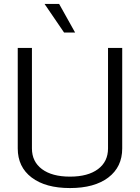

<svg xmlns="http://www.w3.org/2000/svg" viewBox="-20 -943 710 974"><path d="M70 -190V-700H142V-190Q142 -123 193 -85Q244 -47 335 -47Q426 -47 477 -85Q528 -123 528 -190V-700H600V-190Q600 -96 529.5 -42.5Q459 11 335 11Q211 11 140.5 -42.5Q70 -96 70 -190ZM206 -923H280L361 -778H305Z"/></svg>

Font: KoHo
Style: Regular
Weight: 400
Version: Version 1.000; ttfautohint (v1.6)